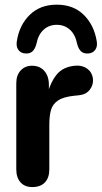

<svg xmlns="http://www.w3.org/2000/svg" viewBox="-20 -773 425 802"><path d="M48 -65.8V-425.4Q48 -459.1 66.5 -478.8Q85 -498.4 113.4 -498.4Q146.5 -498.4 165.3 -476.6Q184.2 -454.8 184.2 -418.9V-363H173.4Q187.5 -424 215.1 -459.5Q242.6 -494.9 296.8 -498.8Q325.3 -500.4 345.2 -485.4Q365.1 -470.3 368.3 -444.1Q370.7 -418.6 355.3 -398.5Q340 -378.3 310.1 -375.1L290.1 -373.1Q245.4 -368.5 223.1 -353.7Q200.8 -339 193.4 -315Q186 -291 186 -250.1V-65.8Q186 -30.5 167.6 -11.1Q149.3 8.4 114.4 8.4Q83.3 8.4 65.6 -11.5Q48 -31.3 48 -65.8ZM50.3 -600.7Q60.5 -667.9 104 -710.7Q147.5 -753.5 217.2 -753.5Q286.8 -753.5 330 -710.8Q373.2 -668.1 384.1 -600.7Q387.9 -578.7 377.8 -564.8Q367.6 -550.8 348.6 -549.6Q329.9 -548.4 319 -558.1Q308.1 -567.8 302.3 -589.5Q294.6 -628.6 272.1 -648.9Q249.5 -669.3 217.2 -669.3Q184.8 -669.3 162.3 -648.9Q139.7 -628.6 132.1 -589.5Q126.2 -567.8 115.3 -558.1Q104.4 -548.4 85.8 -549.6Q66.7 -550.8 56.7 -564.7Q46.7 -578.5 50.3 -600.7Z"/></svg>

Font: SN Pro Thin
Style: Regular
Weight: 200
Designer: Tobias Whetton
Foundry: Supernotes
Version: Version 1.003;Glyphs 3.3 (3324)